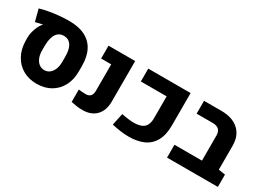

<svg xmlns="http://www.w3.org/2000/svg" viewBox="-36 -1130 2234 1668"><g transform="rotate(30 1080.5 -296.5)"><path d="M333.5 11.7Q255.4 11.7 195.8 -22.7Q136.2 -57.1 102.3 -119.4Q68.4 -181.6 66.9 -264.6L66.4 -295.9Q66.4 -322.8 73.7 -352.8Q81.1 -382.8 93 -409.2Q105 -435.5 118.7 -451.7Q120.6 -453.6 122.3 -455.8Q124 -458 126 -459.5L125 -461.9Q111.8 -459.5 90.1 -454.1Q68.4 -448.7 55.2 -445.3L24.4 -564.9Q64 -576.7 113 -585.4Q162.1 -594.2 213.6 -598.9Q265.1 -603.5 311.5 -603.5Q404.8 -603.5 469.2 -571.3Q533.7 -539.1 566.9 -476.1Q600.1 -413.1 600.1 -319.8V-264.6Q600.1 -181.6 566.9 -119.4Q533.7 -57.1 473.9 -22.7Q414.1 11.7 333.5 11.7ZM333 -124.5Q363.3 -124.5 386 -142.1Q408.7 -159.7 421.4 -190.9Q434.1 -222.2 434.1 -263.7V-316.9Q434.1 -366.7 422.6 -400.4Q411.1 -434.1 388.7 -451.2Q366.2 -468.3 333.5 -468.3Q300.8 -468.3 278.3 -450Q255.9 -431.6 244.4 -396Q232.9 -360.4 232.4 -307.6V-263.7Q232.4 -222.2 245.1 -190.9Q257.8 -159.7 280.5 -142.1Q303.2 -124.5 333 -124.5Z M794.4 9.8Q764.6 9.8 738.8 6.3Q712.9 2.9 678.7 -4.4V-128.9Q714.4 -124 749.5 -124Q781.7 -124 797.4 -141.6Q813 -159.2 813 -195.8V-459H711.9V-587.9H979V-182.6Q979 -92.3 930.2 -41.3Q881.3 9.8 794.4 9.8Z M1259.3 9.3Q1220.2 9.3 1177 3.7Q1133.8 -2 1086.9 -12.7L1112.3 -133.3Q1186 -117.7 1235.8 -117.7Q1306.6 -118.2 1337.9 -147.9Q1369.1 -177.7 1369.1 -236.3V-459H1110.4V-587.9H1535.2V-264.2Q1535.2 -167 1501 -106.4Q1466.8 -45.9 1404.8 -18.3Q1342.8 9.3 1259.3 9.3Z M1638.2 0V-128.9H1914.1L2080.1 -134.3L2147.9 -123.5V0ZM1914.1 -38.6V-381.3Q1914.1 -419.9 1893.3 -439.5Q1872.6 -459 1831.1 -459H1669.9V-587.9H1843.3Q1955.1 -587.9 2017.6 -531.5Q2080.1 -475.1 2080.1 -373.5V-38.6Z"/></g></svg>

Font: Heebo ExtraBold
Style: Regular
Weight: 800
Designer: Oded Ezer
Foundry: Ezer Type House
Version: Version 3.100